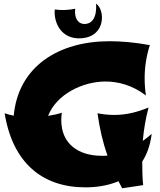

<svg xmlns="http://www.w3.org/2000/svg" viewBox="-20 -962 864 1034"><path d="M797 -241C780 -227 765 -214 749 -203C754 -262 764 -322 780 -383C717 -357 658 -343 595 -343C566 -343 536 -346 505 -352C517 -268 533 -197 559 -124C549 -123 538 -123 528 -123C405 -123 310 -185 310 -315C310 -327 311 -341 313 -355C289 -347 265 -342 239 -338C285 -456 427 -523 548 -523C612 -523 689 -506 766 -448C761 -479 759 -510 759 -541C759 -600 768 -660 787 -719C705 -734 633 -740 570 -740C294 -740 78 -603 54 -339C37 -342 20 -347 5 -352C48 -86 207 47 440 47C495 47 559 39 618 14L638 52L751 35C747 2 746 -51 746 -92C771 -130 789 -179 797 -241ZM497 -942C497 -942 509 -846 447 -834C415 -827 378 -848 385 -915C347 -907 307 -906 275 -911C268 -841 310 -747 420 -756C555 -767 544 -915 497 -942Z"/></svg>

Font: Shojumaru
Style: Regular
Weight: 400
Designer: Astigmatic (AOETI)
Foundry: Astigmatic (AOETI)
Version: Version 1.000